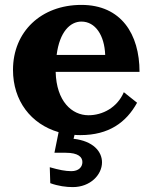

<svg xmlns="http://www.w3.org/2000/svg" viewBox="-20 -536 619 783"><path d="M248 87C300 87 316 105 316 125C316 145 301 162 271 162C247 162 221 157 183 146L185 211C218 223 250 227 277 227C348 227 396 177 396 126C396 82 360 39 280 30L284 14C292 15 300 15 308 15C424 15 495 -37 539 -117L485 -160C458 -97 398 -66 341 -66C273 -66 210 -123 207 -243H549C549 -397 474 -516 312 -516C148 -516 33 -407 33 -251C33 -125 106 -30 219 3L202 87ZM211 -312C223 -406 266 -448 312 -448C369 -448 406 -392 409 -312Z"/></svg>

Font: LT Superior Serif ExtraBold
Style: Regular
Weight: 800
Designer: Daniel Lyons
Foundry: LyonsType
Version: Version 2.120;FEAKit 1.0